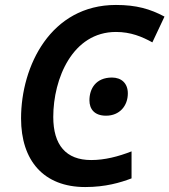

<svg xmlns="http://www.w3.org/2000/svg" viewBox="-20 -745 684 775"><path d="M324 10C406 10 466 -8 511 -25V-134C457 -113 403 -99 348 -99C246 -99 195 -160 195 -273C195 -428 273 -616 448 -616C508 -616 553 -597 595 -574L644 -678C586 -709 530 -725 448 -725C185 -725 65 -479 65 -267C65 -97 156 10 324 10ZM408 -278C463 -278 496 -318 496 -368C496 -409 470 -432 432 -432C367 -432 341 -387 341 -340C341 -306 360 -278 408 -278Z"/></svg>

Font: Noto Sans SemiBold
Style: Italic
Weight: 600
Italic angle: -12°
Designer: Monotype Design Team
Foundry: Monotype Imaging Inc.
Version: Version 2.013